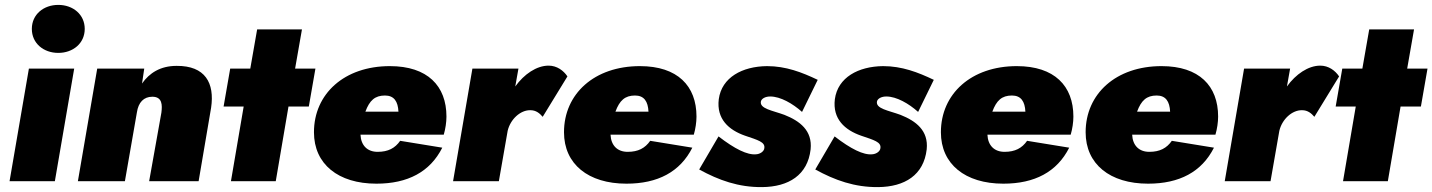

<svg xmlns="http://www.w3.org/2000/svg" viewBox="-20 -740 5849 784"><path d="M110 -622C110 -563 158 -524 218 -524C278 -524 326 -563 326 -622C326 -681 278 -720 218 -720C158 -720 110 -681 110 -622ZM98 -460 19 0H204L283 -460Z M639 -280 589 0H791L842 -300C857 -401 818 -472 701 -471C635 -471 590 -442 560 -399L569 -460H377L298 0H490L539 -281C545 -322 567 -345 602 -345C643 -345 643 -311 639 -280Z M920 -460 893 -305H975L923 0H1106L1158 -305H1241L1268 -460H1185L1213 -620H1030L1002 -460Z M1517 10C1645 10 1736 -38 1786 -137L1614 -165C1593 -135 1565 -120 1522 -120C1480 -120 1454 -146 1452 -190H1792C1799 -214 1803 -241 1803 -264C1803 -389 1726 -470 1572 -470C1386 -470 1262 -357 1262 -200C1262 -70 1361 10 1517 10ZM1552 -350C1589 -350 1605 -326 1607 -284H1472C1489 -330 1511 -350 1552 -350Z M2196 -263 2297 -428C2281 -452 2254 -472 2220 -472C2171 -472 2120 -437 2084 -387L2097 -460H1909L1830 0H2017L2053 -206C2064 -253 2105 -291 2146 -290C2169 -290 2184 -277 2196 -263Z M2538 10C2666 10 2757 -38 2807 -137L2635 -165C2614 -135 2586 -120 2543 -120C2501 -120 2475 -146 2473 -190H2813C2820 -214 2824 -241 2824 -264C2824 -389 2747 -470 2593 -470C2407 -470 2283 -357 2283 -200C2283 -70 2382 10 2538 10ZM2573 -350C2610 -350 2626 -326 2628 -284H2493C2510 -330 2532 -350 2573 -350Z M2914 -183 2835 -48C2915 -4 2996 25 3092 24C3200 23 3278 -25 3290 -130C3298 -207 3246 -246 3183 -271C3134 -289 3081 -296 3087 -326C3090 -338 3106 -346 3125 -346C3167 -346 3217 -317 3255 -283L3319 -414C3254 -445 3189 -470 3112 -470C3011 -469 2927 -424 2915 -335C2905 -254 2956 -209 3022 -186C3075 -168 3105 -160 3101 -135C3100 -122 3084 -111 3068 -110C3032 -106 2980 -132 2914 -183Z M3388 -183 3309 -48C3389 -4 3470 25 3566 24C3674 23 3752 -25 3764 -130C3772 -207 3720 -246 3657 -271C3608 -289 3555 -296 3561 -326C3564 -338 3580 -346 3599 -346C3641 -346 3691 -317 3729 -283L3793 -414C3728 -445 3663 -470 3586 -470C3485 -469 3401 -424 3389 -335C3379 -254 3430 -209 3496 -186C3549 -168 3579 -160 3575 -135C3574 -122 3558 -111 3542 -110C3506 -106 3454 -132 3388 -183Z M4077 10C4205 10 4296 -38 4346 -137L4174 -165C4153 -135 4125 -120 4082 -120C4040 -120 4014 -146 4012 -190H4352C4359 -214 4363 -241 4363 -264C4363 -389 4286 -470 4132 -470C3946 -470 3822 -357 3822 -200C3822 -70 3921 10 4077 10ZM4112 -350C4149 -350 4165 -326 4167 -284H4032C4049 -330 4071 -350 4112 -350Z M4668 10C4796 10 4887 -38 4937 -137L4765 -165C4744 -135 4716 -120 4673 -120C4631 -120 4605 -146 4603 -190H4943C4950 -214 4954 -241 4954 -264C4954 -389 4877 -470 4723 -470C4537 -470 4413 -357 4413 -200C4413 -70 4512 10 4668 10ZM4703 -350C4740 -350 4756 -326 4758 -284H4623C4640 -330 4662 -350 4703 -350Z M5347 -263 5448 -428C5432 -452 5405 -472 5371 -472C5322 -472 5271 -437 5235 -387L5248 -460H5060L4981 0H5168L5204 -206C5215 -253 5256 -291 5297 -290C5320 -290 5335 -277 5347 -263Z M5461 -460 5434 -305H5516L5464 0H5647L5699 -305H5782L5809 -460H5726L5754 -620H5571L5543 -460Z"/></svg>

Font: Jost* Black
Style: Italic
Weight: 900
Italic angle: -10°
Version: Version 3.7